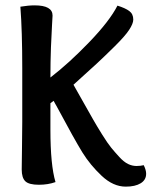

<svg xmlns="http://www.w3.org/2000/svg" viewBox="-20 -686 565 716"><path d="M63 -231V-431Q63 -570 56 -661Q86 -666 109 -666Q176 -666 176 -628Q176 -623 174 -592.5Q172 -562 170 -509Q168 -456 168 -397Q237 -450 313 -529Q389 -608 418 -665Q447 -656 462 -645Q477 -634 477 -613Q477 -598 461.5 -574.5Q446 -551 407.5 -513Q369 -475 341.5 -449.5Q314 -424 254 -370Q267 -347 291 -304.5Q315 -262 327.5 -240Q340 -218 360.5 -185Q381 -152 394.5 -135.5Q408 -119 425 -100.5Q442 -82 457.5 -74.5Q473 -67 489 -67Q504 -67 516 -70Q525 -52 525 -38Q525 -15 504.5 -2.5Q484 10 449 10Q402 10 359 -30.5Q316 -71 287 -118Q258 -165 190 -292Q188 -296 186.5 -298Q185 -300 183.5 -303.5Q182 -307 180 -310L168 -301V-203Q168 -70 187 -7Q159 3 125 3Q88 3 74.5 -10Q61 -23 61 -54Q61 -70 62 -133Q63 -196 63 -231Z"/></svg>

Font: Overlock
Style: Bold
Weight: 700
Designer: Dario Muhafara
Foundry: Dario Manuel Muhafara
Version: Version 1.001